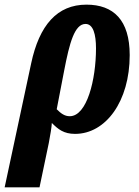

<svg xmlns="http://www.w3.org/2000/svg" viewBox="-70 -566 596 826"><path d="M-50 240H100L140 49C147 13 152 -19 153 -37C180 -10 204 10 253 10C385 10 488 -130 488 -329C488 -480 418 -546 302 -546C176 -546 99 -458 64 -293ZM230 -66C208 -66 192 -78 174 -96L206 -262C229 -382 251 -463 298 -463C331 -463 343 -418 343 -358C343 -223 304 -66 230 -66Z"/></svg>

Font: Noto Serif Condensed Extra
Style: Italic
Weight: 800
Width: 3
Italic angle: -12°
Designer: Monotype Design Team
Foundry: Monotype Imaging Inc.
Version: Version 1.901